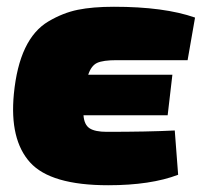

<svg xmlns="http://www.w3.org/2000/svg" viewBox="-20 -534 601 568"><path d="M535 -356H325Q285 -356 267.5 -348Q250 -340 241 -313H490L476 -193H227Q229 -165 245 -154.5Q261 -144 296 -144Q417 -144 497 -148L507 -17Q426 14 300 14Q130 14 69 -53.5Q8 -121 21 -256Q29 -338 54.5 -391.5Q80 -445 123 -470.5Q166 -496 210 -505Q254 -514 317 -514Q466 -514 557 -482Z"/></svg>

Font: Exo 2.0 Black
Style: Italic
Weight: 900
Italic angle: -8°
Designer: Natanael Gama
Version: Version 1.001;PS 001.001;hotconv 1.0.70;makeotf.lib2.5.58329